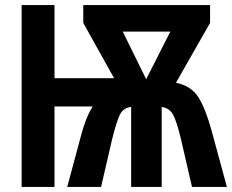

<svg xmlns="http://www.w3.org/2000/svg" viewBox="-20 -734 913 754"><path d="M554 -423 462 -610H649ZM307 -714V-644L428 -427H194V-714H65V0H194V-316H344Q329 -292 317.5 -262Q306 -232 297 -197L244 0H377L420 -186Q440 -266 453.5 -288.5Q467 -311 495 -314V0H615V-314Q645 -310 659.5 -284Q674 -258 691 -186L734 0H871L812 -217Q788 -306 759.5 -351.5Q731 -397 671 -409L805 -644V-714Z"/></svg>

Font: Noto Sans UI Condensed
Style: Bold
Weight: 700
Width: 3
Designer: Monotype Design Team
Foundry: Monotype Imaging Inc.
Version: 1.001